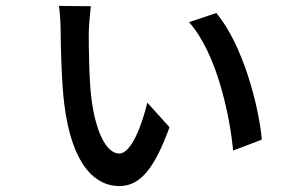

<svg xmlns="http://www.w3.org/2000/svg" viewBox="-20 -596 1040 649"><path d="M287 -575 179 -576C182 -563 185 -514 185 -494C185 -452 188 -317 197 -246C223 -33 305 33 383 33C454 33 502 -26 553 -166L478 -249C460 -174 424 -77 383 -77C339 -77 303 -152 289 -263C281 -325 280 -440 280 -484C280 -502 285 -560 287 -575ZM711 -552 619 -521C713 -416 757 -205 768 -87L865 -124C855 -239 800 -447 711 -552Z"/></svg>

Font: ChiuKong Gothic CL Medium
Style: Regular
Weight: 500
Designer: Ryoko NISHIZUKA 西塚涼子 (kana, bopomofo & ideographs); Paul D. Hunt (Latin, Greek & Cyrillic); Sandoll Communications 산돌커뮤니
Foundry: Adobe
Version: Version 1.300